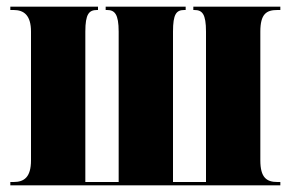

<svg xmlns="http://www.w3.org/2000/svg" viewBox="-20 -556 872 576"><path d="M11 0H821V-10H812C780 -10 761 -23 761 -75V-461C761 -514 779 -526 812 -526H821V-536H560V-526H563C587 -526 598 -514 598 -461V-10H499V-461C499 -514 509 -526 533 -526H537V-536H297V-526H301C324 -526 336 -514 336 -461V-10H236V-461C236 -514 247 -526 271 -526H274V-536H11V-526H21C52 -526 73 -510 73 -461V-75C73 -24 52 -10 21 -10H11Z"/></svg>

Font: Noto Serif Display ExtraCondensed Black
Style: Regular
Weight: 900
Width: 2
Designer: Monotype Design Team
Foundry: Monotype Imaging Inc.
Version: Version 2.009